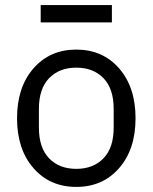

<svg xmlns="http://www.w3.org/2000/svg" viewBox="-20 -723 600 755"><path d="M140 -635V-703H420V-635ZM448.5 -62Q384 12 280 12Q176 12 111.5 -62Q47 -136 47 -258Q47 -380 111.5 -454Q176 -528 280 -528Q384 -528 448.5 -454Q513 -380 513 -258Q513 -136 448.5 -62ZM427 -221V-295Q427 -374 387 -415.5Q347 -457 280 -457Q213 -457 173 -415.5Q133 -374 133 -295V-221Q133 -142 173 -100.5Q213 -59 280 -59Q347 -59 387 -100.5Q427 -142 427 -221Z"/></svg>

Font: Anuphan
Style: Regular
Weight: 400
Designer: Mike Abbink, Paul van der Laan, Pieter van Rosmalen, Mint Tantisuwanna
Foundry: Bold Monday; Cadson Demak
Version: Version 3.002;hotconv 1.0.109;makeotfexe 2.5.65596